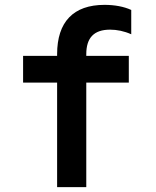

<svg xmlns="http://www.w3.org/2000/svg" viewBox="-20 -770 640 790"><path d="M215 0H335V-430H510V-540H335V-547C335 -615 367 -648 433 -648C461 -648 491 -642 520 -629V-729C490 -743 451 -750 410 -750C282 -750 215 -680 215 -547V-540H75V-430H215Z"/></svg>

Font: CommitMono
Style: Bold
Weight: 700
Monospace: yes
Designer: Eigil Nikolajsen
Foundry: Eigil Nikolajsen
Version: Version 1.143